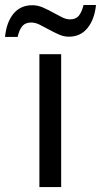

<svg xmlns="http://www.w3.org/2000/svg" viewBox="-74 -755 407 775"><path d="M172.9 0H85V-536.1H172.9ZM204.1 -606.9Q183.1 -606.9 163.1 -616Q143.1 -625 123.8 -635.5Q104.5 -646 86.7 -655Q68.8 -664.1 52.2 -664.1Q28.3 -664.1 16.1 -649.7Q3.9 -635.3 -2.9 -606H-53.7Q-47.9 -665.5 -19.5 -699.7Q8.8 -733.9 56.2 -733.9Q78.1 -733.9 98.9 -724.9Q119.6 -715.8 138.7 -705.3Q157.7 -694.8 175.3 -685.8Q192.9 -676.8 208.5 -676.8Q231.9 -676.8 243.9 -691.2Q255.9 -705.6 263.2 -734.9H313.5Q307.6 -676.8 279.3 -641.8Q251 -606.9 204.1 -606.9Z"/></svg>

Font: NotoPenekeko
Style: Regular
Weight: 400
Designer: Monotype Design team
Foundry: Monotype Imaging Inc.
Version: Version 1.04